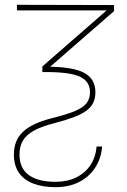

<svg xmlns="http://www.w3.org/2000/svg" viewBox="-20 -567 530 803"><path d="M50.8 -546.9 457 -545.9V-520.5L164.1 -265.6H157.2V-289.1L425.8 -523.4H50.8ZM61.5 79.1Q61.5 136.7 100.3 165Q139.2 193.4 212.9 193.4Q261.2 193.4 298.3 175.3Q335.4 157.2 357.9 124Q380.4 90.8 383.8 45.9H407.2Q402.8 97.2 377.2 135.5Q351.6 173.8 309.6 194.8Q267.6 215.8 212.9 215.8Q157.7 215.8 118.4 200.4Q79.1 185.1 58.6 154.8Q38.1 124.5 38.1 79.1Q38.1 50.3 47.1 26.9Q56.2 3.4 75.4 -15.1Q94.7 -33.7 125.5 -48.1Q156.2 -62.5 199.2 -73.2Q260.3 -88.4 294.4 -103Q328.6 -117.7 342.5 -136.2Q356.4 -154.8 356.4 -180.7Q356.4 -226.6 314.5 -246.1Q272.5 -265.6 174.8 -265.6H161.1L163.1 -288.1H174.8Q246.6 -288.1 291.7 -277.1Q336.9 -266.1 357.9 -242.4Q378.9 -218.8 378.9 -180.7Q378.9 -156.7 370.4 -138.2Q361.8 -119.6 342 -104.7Q322.3 -89.8 289.1 -77.1Q255.9 -64.5 207 -51.8Q153.3 -38.1 121.3 -20.3Q89.4 -2.4 75.4 21.7Q61.5 45.9 61.5 79.1Z"/></svg>

Font: Inter Thin
Style: Regular
Weight: 250
Designer: Rasmus Andersson
Foundry: rsms
Version: Version 4.001;git-66647c0bb